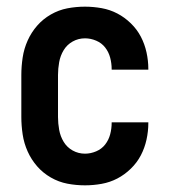

<svg xmlns="http://www.w3.org/2000/svg" viewBox="-20 -548 515 576"><path d="M235 8Q208 8 182 3Q156 -2 132.5 -15.5Q109 -29 91.5 -49Q74 -69 63 -93.5Q52 -118 48 -144.5Q44 -171 44 -197V-323Q44 -349 48 -375.5Q52 -402 63 -426.5Q74 -451 91.5 -471Q109 -491 132.5 -504.5Q156 -518 182 -523Q208 -528 235 -528Q260 -528 285 -523.5Q310 -519 332 -507.5Q354 -496 372.5 -478Q391 -460 402.5 -438Q414 -416 419.5 -391Q425 -366 425 -341V-339H315V-340Q315 -358 310.5 -375Q306 -392 295.5 -405.5Q285 -419 268.5 -426Q252 -433 235 -433Q215 -433 198 -423.5Q181 -414 171 -397.5Q161 -381 157.5 -361.5Q154 -342 154 -323V-197Q154 -178 157.5 -158.5Q161 -139 171 -122.5Q181 -106 198 -96.5Q215 -87 235 -87Q252 -87 268.5 -94Q285 -101 295.5 -114.5Q306 -128 310.5 -145Q315 -162 315 -180V-181H425V-179Q425 -154 419.5 -129Q414 -104 402.5 -82Q391 -60 372.5 -42Q354 -24 332 -12.5Q310 -1 285 3.5Q260 8 235 8Z"/></svg>

Font: Iosevka QP
Style: Bold
Weight: 700
Designer: Belleve Invis
Foundry: Belleve Invis
Version: Version 20.0.0; ttfautohint (v1.8.4)